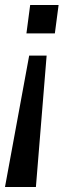

<svg xmlns="http://www.w3.org/2000/svg" viewBox="-41 -550 295 770"><path d="M103 200H-21L76 -327H146ZM179 -416H65L80 -530H194Z"/></svg>

Font: Tanohe Sans Medium
Style: Italic
Weight: 500
Designer: Village Type and Design LLC & Cristiano Sobral
Foundry: Cooper Hewitt Smithsonian Design Museum
Version: Version 1.00;September 29, 2021;FontCreator 13.0.0.2655 64-b